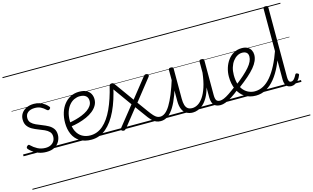

<svg xmlns="http://www.w3.org/2000/svg" viewBox="-135 -1296 3381 2076"><g transform="rotate(-15 1555.5 -257.5)"><path d="M254 19Q207 19 169 5.5Q131 -8 105 -27.5Q79 -47 64 -64Q57 -73 58 -81Q59 -89 68 -97Q77 -105 84 -105.5Q91 -106 98 -97Q127 -68 166.5 -47Q206 -26 255 -26Q289 -26 313.5 -38.5Q338 -51 351.5 -73Q365 -95 365 -124Q365 -157 345.5 -177.5Q326 -198 295 -212Q264 -226 229 -239Q194 -252 163 -269.5Q132 -287 112.5 -314.5Q93 -342 93 -386Q93 -424 113 -454Q133 -484 169 -501.5Q205 -519 254 -519Q291 -519 320.5 -508Q350 -497 372.5 -480.5Q395 -464 408 -447Q415 -439 413.5 -432Q412 -425 403 -418Q396 -412 388.5 -412Q381 -412 373 -419Q345 -446 317 -459.5Q289 -473 252 -473Q203 -473 174.5 -451Q146 -429 146 -388Q146 -355 166 -334.5Q186 -314 217 -300Q248 -286 283 -272.5Q318 -259 349 -242Q380 -225 399.5 -198Q419 -171 419 -129Q419 -93 401 -58.5Q383 -24 347 -2.5Q311 19 254 19ZM0 365H479V375H0ZM0 -20H479V0H0ZM0 -505H479V-500H0ZM0 -885H479V-875H0Z M758 17Q680 17 628.5 -15.5Q577 -48 552 -104.5Q527 -161 527 -232Q527 -294 543.5 -346.5Q560 -399 591 -437.5Q622 -476 664.5 -497.5Q707 -519 760 -519Q809 -519 840.5 -502.5Q872 -486 886.5 -458.5Q901 -431 901 -397Q901 -360 882.5 -328.5Q864 -297 832 -271.5Q800 -246 758.5 -227.5Q717 -209 670 -196Q623 -183 574 -177L573 -222Q609 -228 647 -238Q685 -248 720.5 -262.5Q756 -277 784 -296.5Q812 -316 828.5 -340.5Q845 -365 845 -394Q845 -431 821.5 -450.5Q798 -470 753 -470Q723 -470 692 -456Q661 -442 636.5 -413Q612 -384 597 -341Q582 -298 582 -240Q582 -169 605 -122.5Q628 -76 668 -53.5Q708 -31 758 -31Q769 -31 774.5 -23.5Q780 -16 780 -7Q780 2 774.5 9.5Q769 17 758 17ZM459 365H947V375H459ZM459 -20H947V0H459ZM459 -505H947V-500H459ZM459 -885H947V-875H459Z M758 17Q750 17 745.5 9.5Q741 2 741 -7.5Q741 -17 745.5 -24Q750 -31 758 -31Q838 -31 901.5 -86.5Q965 -142 1013.5 -246.5Q1062 -351 1097 -497Q1099 -506 1109.5 -507Q1120 -508 1129 -503Q1138 -498 1135 -488Q1102 -331 1048.5 -218Q995 -105 922.5 -44Q850 17 758 17ZM947 365H1047V375H947ZM947 -20H1047V0H947ZM947 -505H1047V-500H947ZM947 -885H1047V-875H947Z M1533 17Q1504 17 1480.5 6.5Q1457 -4 1432.5 -29.5Q1408 -55 1377 -100L1304 -200L1150 -6Q1140 5 1134 9Q1128 13 1118 13Q1108 12 1100.5 7.5Q1093 3 1092 -5Q1091 -13 1098 -22L1273 -241L1102 -480Q1091 -496 1100 -505.5Q1109 -515 1124 -515Q1134 -515 1140.5 -511.5Q1147 -508 1155 -496L1308 -283L1476 -494Q1485 -506 1491 -510.5Q1497 -515 1506 -515Q1518 -515 1525.5 -510.5Q1533 -506 1534.5 -498Q1536 -490 1528 -480L1339 -241L1421 -128Q1449 -89 1468.5 -68Q1488 -47 1504.5 -39Q1521 -31 1539 -31Q1548 -31 1552.5 -23.5Q1557 -16 1556.5 -7Q1556 2 1550.5 9.5Q1545 17 1533 17ZM1047 365H1628V375H1047ZM1047 -20H1628V0H1047ZM1047 -505H1628V-500H1047ZM1047 -885H1628V-875H1047Z M1533 17Q1522 17 1516.5 9.5Q1511 2 1511.5 -7Q1512 -16 1519 -23.5Q1526 -31 1539 -31Q1568 -31 1596 -52.5Q1624 -74 1651.5 -119Q1679 -164 1708 -234.5Q1737 -305 1767 -401Q1770 -411 1778.5 -412Q1787 -413 1794 -407.5Q1801 -402 1798 -391Q1772 -293 1744 -217Q1716 -141 1684 -89Q1652 -37 1615 -10Q1578 17 1533 17ZM1628 365V375ZM1628 -20V0ZM1628 -505V-500ZM1628 -885V-875Z M1893 17Q1856 17 1825.5 1.5Q1795 -14 1777.5 -51Q1760 -88 1760 -150V-496Q1760 -506 1766.5 -510.5Q1773 -515 1785 -515Q1799 -515 1806 -510.5Q1813 -506 1813 -496V-159Q1813 -116 1821.5 -87.5Q1830 -59 1848.5 -45Q1867 -31 1899 -31Q1930 -31 1961.5 -49.5Q1993 -68 2021 -108.5Q2049 -149 2070.5 -214Q2092 -279 2103 -372V-497Q2103 -507 2109.5 -511.5Q2116 -516 2130 -516Q2143 -516 2150 -511.5Q2157 -507 2157 -497V-109Q2157 -68 2168 -49.5Q2179 -31 2210 -31Q2219 -31 2223.5 -23.5Q2228 -16 2227.5 -7Q2227 2 2221 9.5Q2215 17 2204 17Q2181 17 2163 11.5Q2145 6 2132 -7Q2119 -20 2112 -40.5Q2105 -61 2104 -92V-207Q2087 -143 2062 -99.5Q2037 -56 2008 -30.5Q1979 -5 1949.5 6Q1920 17 1893 17ZM1628 365H2299V375H1628ZM1628 -20H2299V0H1628ZM1628 -505H2299V-500H1628ZM1628 -885H2299V-875H1628Z M2203 17Q2192 17 2186.5 9.5Q2181 2 2181.5 -7Q2182 -16 2189 -23.5Q2196 -31 2209 -31Q2228 -31 2253.5 -41.5Q2279 -52 2315 -76Q2351 -100 2403 -140Q2411 -146 2418.5 -143.5Q2426 -141 2430.5 -133.5Q2435 -126 2434.5 -117.5Q2434 -109 2426 -102Q2371 -57 2329.5 -31Q2288 -5 2257.5 6Q2227 17 2203 17ZM2298 365V375ZM2298 -20V0ZM2298 -505V-500ZM2298 -885V-875Z M2418 -146Q2474 -189 2515.5 -226Q2557 -263 2584.5 -295Q2612 -327 2625 -355.5Q2638 -384 2638 -410Q2638 -441 2620 -455.5Q2602 -470 2572 -470Q2543 -470 2516 -454.5Q2489 -439 2468 -411Q2447 -383 2435 -344.5Q2423 -306 2423 -260Q2423 -199 2437.5 -155.5Q2452 -112 2477.5 -84.5Q2503 -57 2534.5 -44Q2566 -31 2599 -31Q2609 -31 2614.5 -23.5Q2620 -16 2620 -7Q2620 2 2614.5 9.5Q2609 17 2599 17Q2527 17 2475 -17Q2423 -51 2395 -113Q2367 -175 2367 -257Q2367 -306 2381.5 -353Q2396 -400 2423.5 -437.5Q2451 -475 2490.5 -497Q2530 -519 2580 -519Q2620 -519 2645 -504.5Q2670 -490 2682 -466.5Q2694 -443 2694 -415Q2694 -382 2679.5 -348Q2665 -314 2635 -278Q2605 -242 2559 -201.5Q2513 -161 2451 -115ZM2299 365H2787V375H2299ZM2299 -20H2787V0H2299ZM2299 -505H2787V-500H2299ZM2299 -885H2787V-875H2299Z M2598 17Q2590 17 2585.5 9.5Q2581 2 2581 -7Q2581 -16 2585.5 -23.5Q2590 -31 2598 -31Q2649 -31 2694 -55Q2739 -79 2779.5 -127Q2820 -175 2856.5 -245.5Q2893 -316 2926 -410Q2930 -419 2938.5 -419.5Q2947 -420 2954 -414.5Q2961 -409 2958 -399Q2929 -305 2893 -228.5Q2857 -152 2812 -97Q2767 -42 2714 -12.5Q2661 17 2598 17ZM2787 365V375ZM2787 -20V0ZM2787 -505V-500ZM2787 -885V-875Z M2996 17Q2959 17 2939.5 -6.5Q2920 -30 2920 -78V-871Q2920 -881 2926.5 -885.5Q2933 -890 2945 -890Q2959 -890 2966 -885.5Q2973 -881 2973 -871V-90Q2973 -63 2979.5 -47Q2986 -31 3004 -31Q3016 -31 3026 -37.5Q3036 -44 3046 -57.5Q3056 -71 3067 -93Q3071 -101 3078 -102Q3085 -103 3093 -98Q3102 -95 3105 -88.5Q3108 -82 3104 -76Q3093 -46 3075.5 -25.5Q3058 -5 3037.5 6Q3017 17 2996 17ZM2787 365H3111V375H2787ZM2787 -20H3111V0H2787ZM2787 -505H3111V-500H2787ZM2787 -885H3111V-875H2787Z"/></g></svg>

Font: Playwrite GB S Guides
Style: Regular
Weight: 400
Designer: Veronika Burian, José Scaglione
Foundry: TypeTogether
Version: Version 1.003